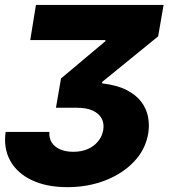

<svg xmlns="http://www.w3.org/2000/svg" viewBox="-35 -566 691 777"><path d="M-12.2 -32.2H165Q162.6 -7.8 174.3 10.5Q186 28.8 208.7 38.6Q231.4 48.3 261.7 48.3Q293.9 48.3 319.6 37.4Q345.2 26.4 361.8 6.1Q378.4 -14.2 382.8 -39.6Q387.2 -66.9 376 -87.2Q364.7 -107.4 339.8 -118.7Q314.9 -129.9 276.9 -129.9H191.4L211.9 -248.5L391.6 -399.4V-403.8H87.4L110.4 -545.9H627L605 -418.9L378.4 -234.4V-228.5Q438 -221.7 476.8 -201.9Q515.6 -182.1 536.9 -153.8Q558.1 -125.5 564.2 -92.5Q570.3 -59.6 564.9 -26.4Q554.2 38.6 507.8 87.6Q461.4 136.7 391.1 164.1Q320.8 191.4 237.8 191.4Q153.3 191.4 93.8 163.1Q34.2 134.8 6.3 84.2Q-21.5 33.7 -12.2 -32.2Z"/></svg>

Font: Inter Tight ExtraBold
Style: Italic
Weight: 800
Italic angle: -9.39999°
Designer: Rasmus Andersson
Foundry: rsms
Version: Version 3.004